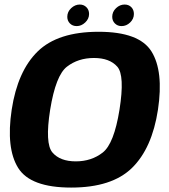

<svg xmlns="http://www.w3.org/2000/svg" viewBox="-20 -821 746 846"><path d="M293.5 5.5Q473 5.5 561.5 -81Q650 -167.5 676 -337.5Q701.5 -507.5 647.5 -594.2Q593.5 -681 414.5 -681Q235 -681 146.2 -594.5Q57.5 -508 31.5 -337.5Q6 -168 60 -81.2Q114 5.5 293.5 5.5ZM314 -110Q244.5 -110 211 -149.2Q177.5 -188.5 201 -337.5Q225.5 -489 275 -527.2Q324.5 -565.5 394 -565.5Q463 -565.5 496.8 -527.2Q530.5 -489 506.5 -337.5Q482.5 -188 432.8 -149Q383 -110 314 -110ZM318 -706Q338.5 -706 355.5 -722Q372.5 -738 372.5 -759.5Q372.5 -777.5 360.8 -789.2Q349 -801 331.5 -801Q310.5 -801 293.5 -785Q276.5 -769 276.5 -747Q276.5 -729.5 288 -717.8Q299.5 -706 318 -706ZM515.5 -706Q537 -706 553.5 -722Q570 -738 570 -759.5Q570 -777.5 558.8 -789.2Q547.5 -801 529 -801Q508 -801 491.2 -785Q474.5 -769 474.5 -747Q474.5 -729.5 486.2 -717.8Q498 -706 515.5 -706Z"/></svg>

Font: Anybody
Style: Bold Italic
Weight: 700
Italic angle: -10°
Designer: Tyler Finck
Foundry: Etcetera Type Company
Version: Version 1.113;gftools[0.9.25]